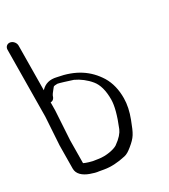

<svg xmlns="http://www.w3.org/2000/svg" viewBox="-182 -782 785 892"><g transform="rotate(-20 210.5 -336.0)"><path d="M77.5 -165.2 59.8 -319.2 52.7 -362C53.4 -362.1 57.2 -363 59.1 -363.9C65.2 -366.8 68.8 -372.1 70.7 -377.9L71 -378.6L73.2 -389.8C74.2 -393.3 78 -401.9 83.9 -412C95.4 -431.7 88.2 -426.5 111.6 -432.5C118.5 -433.1 165.6 -426.9 189.9 -423.4C219.8 -415.5 249.3 -400.4 274.3 -378.9C297 -359.5 313.6 -326.5 321.8 -277.5C327 -246.1 323.3 -198.4 309.6 -135.8C305.7 -118.4 293.4 -96.1 267.5 -70.3C253.7 -57.4 212.1 -39 169 -39C159.8 -39 151.8 -38.8 143.9 -38.4C139.8 -38.2 110.5 -40.9 97.5 -45.1ZM-52 -660.5 6.7 -307.9 23.4 -159.4 43.7 -37.6C48.5 -9.2 75.1 6.5 109.5 12.5C127.4 15.8 141.8 17 155.7 16H179.4C213.6 16 249.8 7.5 288.5 -8.7C301.6 -14 312.4 -24.1 325.3 -39C359 -77.9 363 -92.2 375.8 -158.2C383.2 -196.4 384.5 -231.5 379.1 -263.5C371.6 -308.4 355.4 -346.1 329.2 -376.3C278.3 -433 212.6 -461.7 120.2 -462C84.3 -464.2 59.4 -452.5 42.1 -425.7L3 -660.5C0.5 -675.5 -14 -688 -29.1 -688C-44.1 -688 -54.5 -675.5 -52 -660.5Z"/></g></svg>

Font: MewTooHand
Style: BdLta
Weight: 400
Designer: Mew Too, Robert Jablonski
Version: Version 0.77